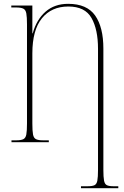

<svg xmlns="http://www.w3.org/2000/svg" viewBox="-20 -743 648 1003"><path d="M403 240V230H437Q462 230 473.5 224.5Q485 219 488.5 200.5Q492 182 492 145V-488Q492 -589 458 -649Q424 -709 337 -709Q249 -709 199 -647.5Q149 -586 149 -464V-98Q149 -59 152.5 -40.5Q156 -22 168 -16Q180 -10 205 -10H235V0H40V-10H65Q90 -10 102 -16Q114 -22 117.5 -40.5Q121 -59 121 -98V-616Q121 -654 117.5 -673Q114 -692 101.5 -698Q89 -704 64 -704H39V-714H149V-569H151Q171 -641 218 -682Q265 -723 336 -723Q434 -723 477 -662Q520 -601 520 -489V145Q520 182 523.5 200.5Q527 219 538.5 224.5Q550 230 574 230H598V240Z"/></svg>

Font: Noto Serif Display Condensed Thin
Style: Regular
Weight: 100
Width: 3
Designer: Monotype Design Team
Foundry: Monotype Imaging Inc.
Version: Version 2.009